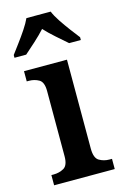

<svg xmlns="http://www.w3.org/2000/svg" viewBox="-124 -819 559 872"><g transform="rotate(-15 155.5 -383.0)"><path d="M18 0V-48H29Q55 -48 76.5 -60Q98 -72 98 -115V-422Q98 -464 77 -476Q56 -488 30 -488H20V-536H222V-118Q222 -73 243.5 -60.5Q265 -48 291 -48H303V0ZM-6 -619Q8 -638 27.5 -664Q47 -690 65 -717Q83 -744 93 -766H207Q216 -744 234 -717Q252 -690 271.5 -664Q291 -638 306 -619V-606H251Q229 -625 199.5 -651Q170 -677 149 -700Q128 -677 99.5 -651Q71 -625 49 -606H-6Z"/></g></svg>

Font: Noto Serif Bengali SemiCondensed SemiBold
Style: Regular
Weight: 600
Width: 4
Designer: Juan Bruce, Universal Thirst, Indian Type Foundry and the Monotype Design Team.
Foundry: Monotype Imaging Inc.
Version: Version 2.003; ttfautohint (v1.8.4.7-5d5b)